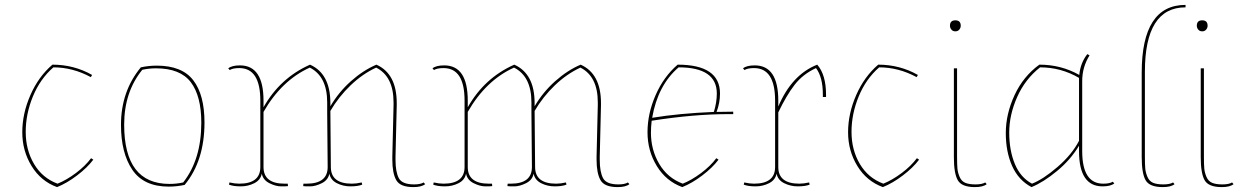

<svg xmlns="http://www.w3.org/2000/svg" viewBox="-20 -749 5064 784"><path d="M215 1Q252 -14 290 -42.5Q328 -71 352 -103L361 -97Q336 -64 294.5 -32.5Q253 -1 213 15Q147 -9 109 -71Q71 -133 71 -209Q71 -285 104 -360.5Q137 -436 194 -485Q282 -485 356 -443L351 -434Q277 -474 198 -474Q144 -427 114.5 -355.5Q85 -284 85 -210.5Q85 -137 119 -79.5Q153 -22 215 1Z M669 13Q567 13 520.5 -55.5Q474 -124 474 -239Q474 -376 555 -474Q587 -481 620 -481Q723 -481 769 -421.5Q815 -362 815 -249Q815 -92 734 6Q702 13 669 13ZM672 2Q701 2 728 -4Q802 -98 802 -248Q802 -357 759 -413.5Q716 -470 617 -470Q588 -470 561 -464Q487 -373 487 -240Q487 2 672 2Z M1316 -331Q1316 -437 1245 -473Q1130 -421 1056 -292V-67Q1056 1 1142 1H1155L1156 11Q1150 12 1128 12Q1106 12 1080 -1Q1054 -14 1049 -40Q1044 -14 1018.5 -1Q993 12 963 12Q933 12 915 5L917 -4Q939 1 957 1Q1043 1 1043 -67V-338Q1043 -471 957 -471Q931 -471 918 -463L912 -470Q927 -482 960 -482Q1056 -482 1056 -338V-311Q1124 -431 1246 -485Q1329 -448 1329 -328Q1329 -323 1329 -319V-315Q1363 -373 1413 -417.5Q1463 -462 1517 -485Q1600 -448 1600 -328Q1600 -323 1600 -319L1595 -110Q1595 -103 1595 -96Q1595 -47 1608.5 -21.5Q1622 4 1671 4Q1697 4 1710 -4L1716 3Q1701 15 1668 15Q1614 15 1598 -13.5Q1582 -42 1582 -97Q1582 -103 1582 -110L1587 -319Q1587 -325 1587 -331Q1587 -437 1516 -473Q1460 -447 1411.5 -400.5Q1363 -354 1329 -296L1331 -67Q1331 1 1417 1Q1435 1 1457 -4L1459 5Q1441 12 1411 12Q1381 12 1355.5 -1Q1330 -14 1325 -40Q1320 -14 1294 -1Q1268 12 1246 12Q1224 12 1218 11L1219 1H1232Q1318 1 1318 -67L1316 -291V-319Q1316 -325 1316 -331Z M2150 -331Q2150 -437 2079 -473Q1964 -421 1890 -292V-67Q1890 1 1976 1H1989L1990 11Q1984 12 1962 12Q1940 12 1914 -1Q1888 -14 1883 -40Q1878 -14 1852.5 -1Q1827 12 1797 12Q1767 12 1749 5L1751 -4Q1773 1 1791 1Q1877 1 1877 -67V-338Q1877 -471 1791 -471Q1765 -471 1752 -463L1746 -470Q1761 -482 1794 -482Q1890 -482 1890 -338V-311Q1958 -431 2080 -485Q2163 -448 2163 -328Q2163 -323 2163 -319V-315Q2197 -373 2247 -417.5Q2297 -462 2351 -485Q2434 -448 2434 -328Q2434 -323 2434 -319L2429 -110Q2429 -103 2429 -96Q2429 -47 2442.5 -21.5Q2456 4 2505 4Q2531 4 2544 -4L2550 3Q2535 15 2502 15Q2448 15 2432 -13.5Q2416 -42 2416 -97Q2416 -103 2416 -110L2421 -319Q2421 -325 2421 -331Q2421 -437 2350 -473Q2294 -447 2245.5 -400.5Q2197 -354 2163 -296L2165 -67Q2165 1 2251 1Q2269 1 2291 -4L2293 5Q2275 12 2245 12Q2215 12 2189.5 -1Q2164 -14 2159 -40Q2154 -14 2128 -1Q2102 12 2080 12Q2058 12 2052 11L2053 1H2066Q2152 1 2152 -67L2150 -291V-319Q2150 -325 2150 -331Z M2747 -485Q2920 -485 2920 -367Q2920 -329 2906 -292Q2934 -293 2974 -293V-283Q2964 -283 2955 -283Q2813 -283 2641 -256Q2638 -230 2638 -207Q2638 -137 2672 -79.5Q2706 -22 2768 1Q2805 -14 2843 -42.5Q2881 -71 2905 -103L2914 -97Q2889 -64 2847.5 -32.5Q2806 -1 2766 15Q2700 -9 2662 -71Q2624 -133 2624 -209Q2624 -285 2657 -360.5Q2690 -436 2747 -485ZM2907 -367Q2907 -474 2751 -474Q2666 -401 2643 -268Q2752 -286 2895 -292Q2907 -331 2907 -367Z M3158 -67Q3158 1 3244 1Q3262 1 3284 -4L3286 5Q3268 12 3238 12Q3208 12 3182 -1Q3156 -14 3151 -40Q3146 -14 3120.5 -1Q3095 12 3065 12Q3035 12 3017 5L3019 -4Q3041 1 3059 1Q3145 1 3145 -67V-338Q3145 -471 3059 -471Q3033 -471 3020 -463L3014 -470Q3029 -482 3062 -482Q3158 -482 3158 -338V-314Q3213 -444 3317 -485Q3353 -444 3353 -362Q3353 -357 3353 -353H3340Q3340 -358 3340 -363Q3340 -434 3312 -471Q3258 -446 3224.5 -402.5Q3191 -359 3158 -290Z M3587 1Q3624 -14 3662 -42.5Q3700 -71 3724 -103L3733 -97Q3708 -64 3666.5 -32.5Q3625 -1 3585 15Q3519 -9 3481 -71Q3443 -133 3443 -209Q3443 -285 3476 -360.5Q3509 -436 3566 -485Q3654 -485 3728 -443L3723 -434Q3649 -474 3570 -474Q3516 -427 3486.5 -355.5Q3457 -284 3457 -210.5Q3457 -137 3491 -79.5Q3525 -22 3587 1Z M3875 -107V-470H3888V-110Q3888 -77 3889.5 -60.5Q3891 -44 3898.5 -26.5Q3906 -9 3921.5 -2.5Q3937 4 3963.5 4Q3990 4 4003 -4L4009 3Q3994 15 3961 15Q3907 15 3891 -13Q3875 -41 3875 -107ZM3903 -644Q3903 -635 3897 -628Q3891 -621 3881 -621Q3871 -621 3865 -628Q3859 -635 3859 -644Q3859 -666 3881 -666Q3903 -666 3903 -644Z M4399 -418V-132Q4399 1 4485 1Q4511 1 4524 -7L4530 0Q4515 12 4482 12Q4386 12 4386 -132V-154Q4352 -97 4296.5 -51Q4241 -5 4192 15Q4139 -13 4113 -71Q4087 -129 4087 -206Q4087 -283 4122.5 -360Q4158 -437 4224 -485Q4313 -485 4387 -443Q4392 -493 4420 -528L4429 -523Q4399 -475 4399 -418ZM4194 1Q4240 -17 4298.5 -67.5Q4357 -118 4386 -174V-431Q4312 -474 4227 -474Q4166 -426 4133.5 -353Q4101 -280 4101 -207.5Q4101 -135 4124 -79.5Q4147 -24 4194 1Z M4655 -456V-110Q4655 -77 4656.5 -60.5Q4658 -44 4665.5 -26.5Q4673 -9 4688.5 -2.5Q4704 4 4730.5 4Q4757 4 4770 -4L4776 3Q4761 15 4728 15Q4674 15 4658 -13Q4642 -41 4642 -107V-452Q4642 -729 4821 -729V-719Q4655 -719 4655 -456Z M4883 -107V-470H4896V-110Q4896 -77 4897.5 -60.5Q4899 -44 4906.5 -26.5Q4914 -9 4929.5 -2.5Q4945 4 4971.5 4Q4998 4 5011 -4L5017 3Q5002 15 4969 15Q4915 15 4899 -13Q4883 -41 4883 -107ZM4911 -644Q4911 -635 4905 -628Q4899 -621 4889 -621Q4879 -621 4873 -628Q4867 -635 4867 -644Q4867 -666 4889 -666Q4911 -666 4911 -644Z"/></svg>

Font: Almendra Display
Style: Regular
Weight: 400
Designer: Ana Sanfelippo
Foundry: Ana Sanfelippo
Version: Version 1.004